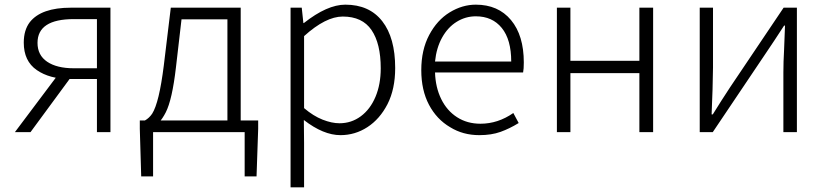

<svg xmlns="http://www.w3.org/2000/svg" viewBox="-20 -567 3539 824"><path d="M396 -228H280Q193 -228 137.5 -266.5Q82 -305 82 -384Q82 -438 108 -472Q157 -534 284 -534H454V0H396ZM396 -485H297Q141 -485 141 -383Q141 -330 182.5 -302Q224 -274 297 -274H396ZM237 -257 286 -238 111 0H44Z M637 190H586L580 -14V-50H1088V-14L1081 190H1030V0H637ZM956 -484H759L735 -277Q719 -139 691.5 -85Q664 -31 627 -15L602 -50Q620 -60 633 -79Q663 -126 683 -286L713 -534H1013V-18H956Z M1227 -534H1275L1282 -468H1284Q1384 -547 1462 -547Q1565 -547 1620.5 -476Q1676 -405 1676 -275Q1676 -185 1643 -120Q1610 -56 1557 -21.5Q1504 13 1441 13Q1368 13 1284 -52L1285 46V237H1227ZM1614 -274Q1614 -380 1574.5 -438Q1535 -496 1451 -496Q1378 -496 1285 -412V-103Q1325 -69 1364.5 -53.5Q1404 -38 1437 -38Q1488 -38 1528.5 -68Q1569 -98 1591.5 -151.5Q1614 -205 1614 -274Z M1912 -21Q1854 -55 1821 -117.5Q1788 -180 1788 -266Q1788 -353 1822 -417Q1856 -481 1910 -514Q1964 -547 2022 -547Q2118 -547 2173 -481Q2228 -415 2228 -299Q2228 -271 2225 -256H1847Q1849 -192 1873.5 -142Q1898 -92 1941.5 -64Q1985 -36 2042 -36Q2117 -36 2183 -82L2206 -39Q2167 -15 2128 -1Q2089 13 2037 13Q1967 13 1912 -21ZM2022 -497Q1978 -497 1940 -473.5Q1902 -450 1877.5 -406Q1853 -362 1847 -303H2174Q2174 -397 2133.5 -447Q2093 -497 2022 -497Z M2370 -534H2428V-306H2724V-534H2783V0H2724V-253H2428V0H2370Z M2983 -534H3040V-277Q3040 -252 3038 -182L3034 -76H3039L3076 -135L3113 -192L3343 -534H3400V0H3342V-256Q3342 -301 3345 -353L3349 -457H3345Q3301 -389 3269 -342L3039 0H2983Z"/></svg>

Font: Merged Yaku Han JP Light
Style: Regular
Weight: 300
Designer: Ryoko NISHIZUKA 西塚涼子 (kana, bopomofo & ideographs); Paul D. Hunt (Latin, Greek & Cyrillic); Sandoll Communications 산돌커뮤니
Foundry: Adobe
Version: Version 2.004